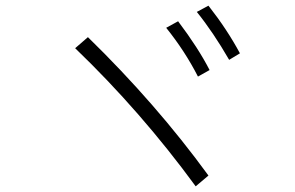

<svg xmlns="http://www.w3.org/2000/svg" viewBox="-20 -776 1040 677"><path d="M788 -565Q732 -662 674 -734L715 -756Q781 -672 826 -588ZM678 -506Q632 -596 566 -678L608 -701Q679 -607 719 -529ZM670 -119Q477 -383 245 -606L290 -645Q530 -411 715 -157Z"/></svg>

Font: IBM Plex Sans JP Light
Style: Regular
Weight: 300
Designer: Mike Abbink; Paul van der Laan; Pieter van Rosmalen; Wujin Sim; Yejin Wi; Jinhee Kim; Boomi Park; Yona Kim; Kichan Ma
Foundry: Sandoll Inc.
Version: Version 1.002